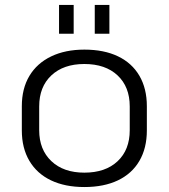

<svg xmlns="http://www.w3.org/2000/svg" viewBox="-20 -747 680 774"><path d="M320 7Q242 7 185.5 -20Q129 -47 98.5 -98.5Q68 -150 68 -221V-319Q68 -390 98.5 -441Q129 -492 186 -519.5Q243 -547 320 -547Q399 -547 455.5 -520Q512 -493 542 -441.5Q572 -390 572 -319V-221Q572 -150 542 -98.5Q512 -47 455.5 -20Q399 7 320 7ZM320 -51Q405 -51 454 -97Q503 -143 503 -222V-318Q503 -397 454 -443Q405 -489 320 -489Q236 -489 187 -443Q138 -397 138 -318V-222Q138 -144 187 -97.5Q236 -51 320 -51ZM277 -727V-611H218V-727ZM421 -727V-611H362V-727Z"/></svg>

Font: Pathway Extreme 28pt Light
Style: Regular
Weight: 300
Designer: Eduardo Rodriguez Tunni
Foundry: Eduardo Rodriguez Tunni
Version: Version 1.001;gftools[0.9.26]